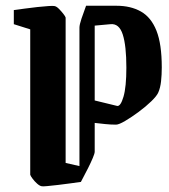

<svg xmlns="http://www.w3.org/2000/svg" viewBox="-20 -637 587 667"><path d="M85 -535 28 -553V-602Q43 -604 65 -607Q87 -610 109.5 -612.5Q132 -615 148.5 -616Q165 -617 169 -616Q176 -615 184.5 -606.5Q193 -598 200 -589Q207 -580 208 -576V-71L256 -60V-541Q256 -551 263 -572Q270 -593 279 -617H385Q434 -617 469.5 -597Q505 -577 523.5 -530.5Q542 -484 542 -403Q542 -377 539.5 -354.5Q537 -332 530 -316Q525 -304 506 -285.5Q487 -267 462 -248.5Q437 -230 415 -217Q393 -204 383 -204Q364 -204 345.5 -206Q327 -208 309 -210V-110Q309 -104 302.5 -88.5Q296 -73 286 -53L261 -5Q246 -3 224.5 0Q203 3 181.5 5.5Q160 8 144 9.5Q128 11 125 10Q118 9 109 1Q100 -7 93 -16.5Q86 -26 85 -30ZM387 -269Q399 -267 409 -301Q419 -335 419 -402Q419 -478 406.5 -517Q394 -556 364 -553L309 -548V-288Z"/></svg>

Font: Grenze Gotisch SemiBold
Style: Regular
Weight: 600
Designer: Renata Polastri
Foundry: Omnibus-Type
Version: Version 1.001